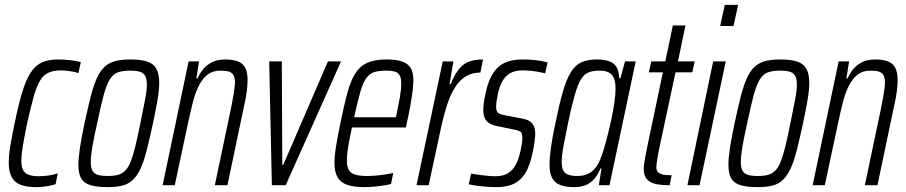

<svg xmlns="http://www.w3.org/2000/svg" viewBox="-20 -763 3733 791"><path d="M131 8Q88 8 63 -2.5Q38 -13 27 -35.5Q16 -58 16 -92Q16 -122 22.5 -162Q29 -202 40 -254Q56 -332 71.5 -383Q87 -434 106.5 -464Q126 -494 153 -506Q180 -518 219 -518Q243 -518 270 -515Q297 -512 313 -507L303 -462Q288 -467 267.5 -470Q247 -473 230 -473Q201 -473 180.5 -464Q160 -455 145.5 -431.5Q131 -408 119 -365.5Q107 -323 92 -256Q81 -202 74.5 -164.5Q68 -127 68 -101Q68 -75 75.5 -61.5Q83 -48 99 -42.5Q115 -37 139 -37Q158 -37 180 -40Q202 -43 218 -49L209 -4Q193 1 171.5 4.5Q150 8 131 8Z M423 8Q380 8 353 0Q326 -8 314.5 -28Q303 -48 303 -84Q303 -113 309.5 -155Q316 -197 328 -254Q342 -319 353.5 -364.5Q365 -410 378.5 -440Q392 -470 410 -487Q428 -504 453.5 -511Q479 -518 516 -518Q560 -518 586 -509.5Q612 -501 624 -480Q636 -459 636 -421Q636 -393 629 -351.5Q622 -310 610 -254Q596 -189 584.5 -144Q573 -99 559.5 -69.5Q546 -40 528 -22.5Q510 -5 485 1.5Q460 8 423 8ZM423 -38Q449 -38 466 -42.5Q483 -47 496 -60Q509 -73 518.5 -97.5Q528 -122 537.5 -160Q547 -198 558 -254Q570 -313 577.5 -351.5Q585 -390 585 -414Q585 -438 578 -450.5Q571 -463 556 -467.5Q541 -472 516 -472Q484 -472 464.5 -464.5Q445 -457 431.5 -434.5Q418 -412 406.5 -369Q395 -326 380 -254Q367 -197 360.5 -158.5Q354 -120 354 -95Q354 -72 361 -59.5Q368 -47 383.5 -42.5Q399 -38 423 -38Z M650 0 757 -510H800L789 -440H794Q803 -461 817.5 -478.5Q832 -496 854 -507Q876 -518 908 -518Q941 -518 961.5 -509.5Q982 -501 991 -482.5Q1000 -464 1000 -434Q1000 -413 996.5 -385.5Q993 -358 985 -324L917 0H865L930 -309Q938 -348 942.5 -375.5Q947 -403 948 -421Q948 -442 942 -453Q936 -464 923 -468Q910 -472 888 -472Q856 -472 834.5 -455Q813 -438 798.5 -408.5Q784 -379 774.5 -341.5Q765 -304 756 -262L700 0Z M1100 0 1089 -510H1141L1143 -84H1147L1331 -510H1385L1157 0Z M1482 8Q1438 8 1410.5 -1.5Q1383 -11 1370.5 -33Q1358 -55 1358 -92Q1358 -121 1364.5 -161Q1371 -201 1382 -254Q1397 -328 1410.5 -378.5Q1424 -429 1443 -459.5Q1462 -490 1492.5 -504Q1523 -518 1572 -518Q1613 -518 1637 -509.5Q1661 -501 1672 -482.5Q1683 -464 1683 -432Q1683 -413 1679.5 -385.5Q1676 -358 1670 -325Q1664 -292 1656 -256L1652 -238H1430Q1420 -192 1414.5 -159Q1409 -126 1409 -102Q1409 -77 1417 -63Q1425 -49 1443.5 -43.5Q1462 -38 1491 -38Q1507 -38 1526.5 -39.5Q1546 -41 1565.5 -44Q1585 -47 1600 -50L1591 -5Q1579 -2 1560.5 1Q1542 4 1521.5 6Q1501 8 1482 8ZM1439 -280H1611L1616 -303Q1622 -331 1627.5 -363Q1633 -395 1633 -418Q1633 -442 1626 -453.5Q1619 -465 1605 -468.5Q1591 -472 1571 -472Q1540 -472 1520.5 -465.5Q1501 -459 1487.5 -439Q1474 -419 1463.5 -381Q1453 -343 1439 -280Z M1696 0 1804 -510H1848L1832 -417H1837Q1854 -459 1873 -481Q1892 -503 1916 -510.5Q1940 -518 1970 -518L1959 -464Q1925 -464 1900 -449Q1875 -434 1856.5 -406Q1838 -378 1824.5 -338.5Q1811 -299 1800 -251L1746 0Z M2023 8Q2002 8 1980 6Q1958 4 1940 1.5Q1922 -1 1911 -4L1921 -48Q1927 -47 1938 -45Q1949 -43 1962.5 -41.5Q1976 -40 1991 -38.5Q2006 -37 2021 -37Q2053 -37 2073 -49.5Q2093 -62 2105 -85Q2117 -108 2124 -140Q2127 -154 2129.5 -168Q2132 -182 2132 -196Q2132 -216 2123.5 -221Q2115 -226 2099 -229L2025 -244Q1997 -250 1984 -265.5Q1971 -281 1971 -311Q1971 -320 1973 -337Q1975 -354 1979 -372Q1988 -417 2002.5 -445.5Q2017 -474 2036 -489.5Q2055 -505 2079 -511.5Q2103 -518 2133 -518Q2153 -518 2172.5 -516.5Q2192 -515 2208.5 -512Q2225 -509 2236 -506L2226 -461Q2218 -463 2203 -466Q2188 -469 2169.5 -471Q2151 -473 2132 -473Q2108 -473 2089 -465Q2070 -457 2055.5 -437.5Q2041 -418 2032 -380Q2028 -362 2026 -348.5Q2024 -335 2024 -324Q2024 -304 2032 -298Q2040 -292 2056 -289L2129 -275Q2147 -272 2159 -265.5Q2171 -259 2178 -246Q2185 -233 2185 -210Q2185 -202 2182.5 -181.5Q2180 -161 2175 -138Q2167 -98 2155 -70.5Q2143 -43 2125 -25.5Q2107 -8 2082 0Q2057 8 2023 8Z M2347 8Q2312 8 2289 -0.5Q2266 -9 2255 -29Q2244 -49 2244 -85Q2244 -114 2250 -156.5Q2256 -199 2268 -255Q2284 -334 2299 -385.5Q2314 -437 2332 -466Q2350 -495 2375.5 -506.5Q2401 -518 2438 -518Q2463 -518 2484 -512.5Q2505 -507 2517.5 -490.5Q2530 -474 2531 -441H2536L2555 -510H2599L2491 0H2447L2458 -69H2454Q2440 -36 2422 -19.5Q2404 -3 2385 2.5Q2366 8 2347 8ZM2360 -38Q2383 -38 2401 -46Q2419 -54 2432.5 -70.5Q2446 -87 2455 -112Q2462 -129 2470 -156.5Q2478 -184 2486 -216.5Q2494 -249 2501 -283Q2508 -317 2512 -347Q2516 -377 2516 -398Q2516 -438 2500.5 -455Q2485 -472 2450 -472Q2422 -472 2404 -464.5Q2386 -457 2373 -435.5Q2360 -414 2347.5 -370.5Q2335 -327 2320 -255Q2308 -197 2301 -159Q2294 -121 2294 -97Q2294 -72 2301 -59.5Q2308 -47 2323 -42.5Q2338 -38 2360 -38Z M2739 0Q2709 0 2689 -3.5Q2669 -7 2656.5 -15Q2644 -23 2638 -36Q2632 -49 2632 -68Q2632 -75 2633.5 -86.5Q2635 -98 2638 -114.5Q2641 -131 2645 -151L2711 -465H2653L2663 -510H2721L2752 -658H2804L2773 -510H2842L2832 -465H2763L2695 -147Q2692 -132 2689.5 -118Q2687 -104 2685.5 -92.5Q2684 -81 2684 -73Q2684 -63 2689.5 -55.5Q2695 -48 2708.5 -44.5Q2722 -41 2747 -41Z M2947 -656 2966 -743H3021L3002 -656ZM2812 0 2918 -510H2970L2862 0Z M3101 8Q3058 8 3031 0Q3004 -8 2992.5 -28Q2981 -48 2981 -84Q2981 -113 2987.5 -155Q2994 -197 3006 -254Q3020 -319 3031.5 -364.5Q3043 -410 3056.5 -440Q3070 -470 3088 -487Q3106 -504 3131.5 -511Q3157 -518 3194 -518Q3238 -518 3264 -509.5Q3290 -501 3302 -480Q3314 -459 3314 -421Q3314 -393 3307 -351.5Q3300 -310 3288 -254Q3274 -189 3262.5 -144Q3251 -99 3237.5 -69.5Q3224 -40 3206 -22.5Q3188 -5 3163 1.5Q3138 8 3101 8ZM3101 -38Q3127 -38 3144 -42.5Q3161 -47 3174 -60Q3187 -73 3196.5 -97.5Q3206 -122 3215.5 -160Q3225 -198 3236 -254Q3248 -313 3255.5 -351.5Q3263 -390 3263 -414Q3263 -438 3256 -450.5Q3249 -463 3234 -467.5Q3219 -472 3194 -472Q3162 -472 3142.5 -464.5Q3123 -457 3109.5 -434.5Q3096 -412 3084.5 -369Q3073 -326 3058 -254Q3045 -197 3038.5 -158.5Q3032 -120 3032 -95Q3032 -72 3039 -59.5Q3046 -47 3061.5 -42.5Q3077 -38 3101 -38Z M3328 0 3435 -510H3478L3467 -440H3472Q3481 -461 3495.5 -478.5Q3510 -496 3532 -507Q3554 -518 3586 -518Q3619 -518 3639.5 -509.5Q3660 -501 3669 -482.5Q3678 -464 3678 -434Q3678 -413 3674.5 -385.5Q3671 -358 3663 -324L3595 0H3543L3608 -309Q3616 -348 3620.5 -375.5Q3625 -403 3626 -421Q3626 -442 3620 -453Q3614 -464 3601 -468Q3588 -472 3566 -472Q3534 -472 3512.5 -455Q3491 -438 3476.5 -408.5Q3462 -379 3452.5 -341.5Q3443 -304 3434 -262L3378 0Z"/></svg>

Font: Saira ExtraCondensed Light
Style: Italic
Weight: 300
Width: 2
Italic angle: -12°
Designer: Hector Gatti with collaboration of the Omnibus-Type team
Foundry: Omnibus-Type
Version: Version 1.101